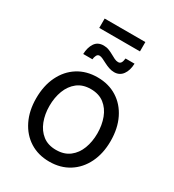

<svg xmlns="http://www.w3.org/2000/svg" viewBox="-206 -975 999 1103"><g transform="rotate(30 294.0 -423.5)"><path d="M293.9 11.7Q220.2 11.7 164.8 -23.2Q109.4 -58.1 78.4 -121.1Q47.4 -184.1 47.4 -266.6Q47.4 -350.6 78.4 -413.8Q109.4 -477.1 164.8 -512Q220.2 -546.9 293.9 -546.9Q367.7 -546.9 423.3 -512Q479 -477.1 510 -413.8Q541 -350.6 541 -266.6Q541 -184.1 510 -121.1Q479 -58.1 423.3 -23.2Q367.7 11.7 293.9 11.7ZM293.9 -65.9Q347.7 -65.9 383.1 -93.3Q418.5 -120.6 435.8 -166.3Q453.1 -211.9 453.1 -266.6Q453.1 -321.8 435.8 -367.9Q418.5 -414.1 383.1 -441.7Q347.7 -469.2 293.9 -469.2Q240.7 -469.2 205.6 -441.7Q170.4 -414.1 152.8 -368.2Q135.3 -322.3 135.3 -266.6Q135.3 -211.9 152.8 -166.3Q170.4 -120.6 205.3 -93.3Q240.2 -65.9 293.9 -65.9ZM359.9 -619.6Q341.8 -619.6 324.5 -625.7Q307.1 -631.8 291.7 -639.9Q276.4 -647.9 263.4 -654.1Q250.5 -660.2 241.2 -660.2Q228.5 -660.2 222.4 -647.9Q216.3 -635.7 215.3 -621.6H154.3Q155.8 -665.5 174.8 -694.1Q193.8 -722.7 232.9 -722.7Q252 -722.7 268.1 -716.3Q284.2 -710 298.3 -701.9Q312.5 -693.8 325.4 -687.5Q338.4 -681.2 350.6 -681.2Q362.8 -681.2 369.1 -690.4Q375.5 -699.7 377.9 -720.7H437.5Q436 -675.3 415.8 -647.5Q395.5 -619.6 359.9 -619.6ZM429.2 -859.4V-797.4H159.2V-859.4Z"/></g></svg>

Font: Inter 18pt
Style: Regular
Weight: 400
Designer: Rasmus Andersson
Foundry: rsms
Version: Version 4.001;git-66647c0bb